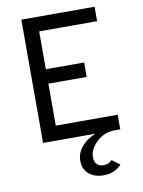

<svg xmlns="http://www.w3.org/2000/svg" viewBox="-100 -768 799 1074"><g transform="rotate(-10 299.5 -231.0)"><path d="M400.4 237.3Q349.6 237.3 317.4 210Q285.2 182.6 285.2 135.7Q285.2 91.8 314.5 56.6Q342.8 21.5 394.5 0Q295.9 0 97.7 0Q97.7 -174.8 97.7 -700.2Q202.1 -700.2 513.7 -700.2Q513.7 -679.7 513.7 -618.2Q431.6 -618.2 184.6 -618.2Q184.6 -564.5 184.6 -403.3Q239.3 -403.3 402.3 -403.3Q402.3 -382.8 402.3 -321.3Q347.7 -321.3 184.6 -321.3Q184.6 -261.7 184.6 -83Q272.5 -83 536.1 -83Q536.1 -62.5 536.1 0Q528.3 0 504.9 0Q445.3 0 401.4 41Q358.4 83 358.4 127Q358.4 154.3 373 168Q387.7 181.6 410.2 181.6Q439.5 181.6 458 161.1Q472.7 171.9 502.9 194.3Q463.9 237.3 400.4 237.3Z"/></g></svg>

Font: Overpass
Style: Regular
Weight: 400
Designer: Delve Withrington, Thomas Jockin
Version: Version 3.000;DELV;Overpass; ttfautohint (v1.5)